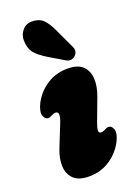

<svg xmlns="http://www.w3.org/2000/svg" viewBox="-138 -759 588 826"><g transform="rotate(-20 156.0 -345.5)"><path d="M236 -150.5Q245 -150.5 256.5 -157Q265 -162 272 -162Q287 -162 293.8 -143Q300.5 -124 283 -89Q260 -45 218.2 -17.5Q176.5 10 123 10Q76 10 53 -12Q30 -34 28.2 -70.2Q26.5 -106.5 43.5 -148.5L83.5 -248.5Q103 -297.5 79.5 -297.5Q70.5 -297.5 59 -291Q50.5 -286 43.5 -286Q28.5 -286 22 -305Q15.5 -324 32.5 -359Q55.5 -403.5 97.2 -430.8Q139 -458 192.5 -458Q239.5 -458 262 -436Q284.5 -414 286.2 -378Q288 -342 272 -299.5L234.5 -199.5Q225.5 -176 224.8 -163.2Q224 -150.5 236 -150.5ZM203 -631.5 247 -537Q257.5 -514 239 -497Q220 -481 199 -493.5L133.5 -532.5Q89 -559 73.5 -580.8Q58 -602.5 58 -638.5Q58 -661.5 74.2 -681.2Q90.5 -701 118 -701Q150.5 -701 169 -683Q187.5 -665 203 -631.5Z"/></g></svg>

Font: Fraunces 144pt S100 Black
Style: Italic
Weight: 900
Italic angle: -16°
Version: Version 1.000; ttfautohint (v1.8.3)